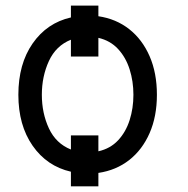

<svg xmlns="http://www.w3.org/2000/svg" viewBox="-20 -608 671 685"><path d="M331 -588.1V-550.1Q394.2 -540.8 441.1 -503.9Q487.9 -467 513.8 -407.3Q539.8 -347.7 539.8 -269.9Q539.8 -192.8 513.8 -133.3Q487.9 -73.9 441.1 -37.1Q394.2 -0.4 331 8.9V56.8H233V4.6Q147.4 -14.9 96.4 -88.1Q45.5 -161.2 45.5 -269.9Q45.5 -379.6 96.4 -452.9Q147.4 -526.3 233 -545.8V-588.1ZM331 -125V-68.2Q373.6 -77.8 401.3 -107.4Q429 -137.1 442.5 -179.5Q456 -221.9 456 -269.9Q456 -317.8 442.5 -360.4Q429 -403.1 401.3 -433.1Q373.6 -463.1 331 -473V-406.2H233V-466.3Q179.7 -445 154.5 -390.3Q129.3 -335.6 129.3 -269.9Q129.3 -204.2 154.5 -150Q179.7 -95.9 233 -74.6V-125Z"/></svg>

Font: Inter UI
Style: Regular
Weight: 400
Designer: Rasmus Andersson
Foundry: rsms
Version: 3.2;8d6f07862